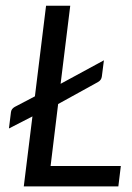

<svg xmlns="http://www.w3.org/2000/svg" viewBox="-20 -662 470 682"><path d="M195.3 -364.3 349.1 -447.8 341.8 -390.6Q340.3 -377.4 328.1 -370.6L186.5 -292.5L159.7 -72.3H409.2L400.4 0H64.5L95.2 -248.5L11.7 -205.6L19 -264.2Q20.5 -275.4 32.2 -282.2L104 -319.8L143.6 -641.6H229.5Z"/></svg>

Font: Carlito
Style: Italic
Weight: 400
Italic angle: -7°
Designer: Lukasz Dziedzic
Foundry: tyPoland Lukasz Dziedzic
Version: Version 1.104